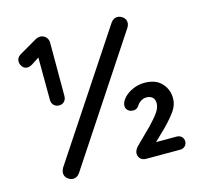

<svg xmlns="http://www.w3.org/2000/svg" viewBox="-103 -819 975 933"><g transform="rotate(-15 384.5 -352.5)"><path d="M216 -665V-398Q216 -381 206 -370.5Q196 -360 180 -360Q164 -360 153.5 -370.5Q143 -381 143 -398L142 -611L105 -587Q91 -578 79 -578Q63 -578 53.5 -590.5Q44 -603 44 -617Q44 -637 64 -649L152 -700Q165 -707 177 -707Q194 -706 205 -694.5Q216 -683 216 -665ZM112 -37Q112 -48 119 -62L530 -683Q544 -702 563 -702Q578 -702 591.5 -691Q605 -680 605 -663Q605 -651 597 -638L187 -17Q173 2 154 2Q139 2 125.5 -9Q112 -20 112 -37ZM726 -33Q726 -19 716.5 -9.5Q707 0 692 0H520Q503 0 492.5 -10.5Q482 -21 482 -37Q482 -52 498 -70L576 -147Q607 -179 623.5 -202.5Q640 -226 640 -249Q640 -267 629 -277.5Q618 -288 598 -288Q584 -288 570.5 -279.5Q557 -271 549 -257Q539 -243 522 -243Q505 -243 495 -252.5Q485 -262 485 -275Q485 -294 502.5 -314Q520 -334 548.5 -346.5Q577 -359 607 -359Q664 -359 693.5 -327Q723 -295 723 -251Q723 -218 703.5 -189.5Q684 -161 646 -122L588 -66H692Q707 -66 716.5 -56.5Q726 -47 726 -33Z"/></g></svg>

Font: Quicksand Medium
Style: Regular
Weight: 500
Designer: Andrew Paglinawan
Foundry: Andrew Paglinawan
Version: Version 3.000